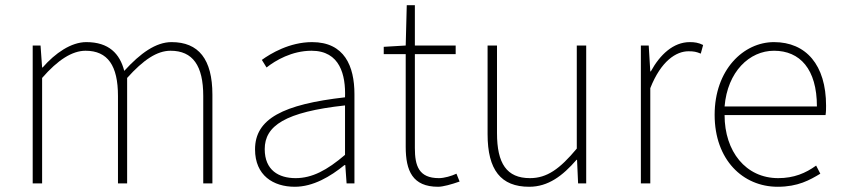

<svg xmlns="http://www.w3.org/2000/svg" viewBox="-20 -701 3220 734"><path d="M105 0H141V-403C201 -472 256 -507 307 -507C392 -507 431 -450 431 -334V0H466V-403C528 -472 580 -507 632 -507C717 -507 757 -450 757 -334V0H792V-339C792 -475 739 -540 636 -540C576 -540 517 -498 455 -430C438 -496 396 -540 310 -540C252 -540 191 -498 143 -443H141L135 -527H105Z M1107 13C1177 13 1243 -26 1297 -70H1300L1305 0H1335V-341C1335 -448 1297 -540 1173 -540C1087 -540 1014 -496 981 -472L999 -443C1033 -470 1096 -507 1171 -507C1280 -507 1302 -414 1299 -329C1062 -302 955 -247 955 -130C955 -30 1025 13 1107 13ZM1110 -20C1046 -20 992 -50 992 -131C992 -220 1070 -273 1299 -298V-109C1230 -50 1173 -20 1110 -20Z M1655 13C1673 13 1706 4 1737 -7L1725 -37C1706 -28 1678 -20 1658 -20C1581 -20 1566 -67 1566 -135V-494H1722V-527H1566V-681H1535L1531 -527L1447 -522V-494H1531V-140C1531 -48 1557 13 1655 13Z M2003 13C2076 13 2131 -29 2184 -90H2186L2190 0H2221V-527H2185V-133C2120 -55 2071 -20 2006 -20C1917 -20 1880 -76 1880 -192V-527H1844V-188C1844 -51 1895 13 2003 13Z M2430 0H2466V-364C2507 -468 2565 -505 2612 -505C2633 -505 2642 -503 2659 -496L2668 -529C2650 -538 2635 -540 2617 -540C2554 -540 2503 -492 2468 -428H2466L2460 -527H2430Z M2953 13C3031 13 3076 -13 3116 -37L3100 -68C3060 -39 3015 -20 2955 -20C2831 -20 2750 -122 2750 -261H3136C3138 -274 3138 -286 3138 -297C3138 -453 3061 -540 2939 -540C2822 -540 2712 -434 2712 -262C2712 -90 2820 13 2953 13ZM2750 -294C2761 -427 2845 -507 2939 -507C3038 -507 3103 -437 3103 -294Z"/></svg>

Font: Genne Gothic ExtraLight
Style: Regular
Weight: 250
Designer: Ryoko NISHIZUKA (kana & ideographs); Paul D. Hunt (Latin, Greek & Cyrillic); Wenlong ZHANG (bopomofo); Sandoll Communica
Foundry: Adobe Systems Incorporated
Version: Version 1.004;PS 1.004;hotconv 16.6.51;makeotf.lib2.5.65220